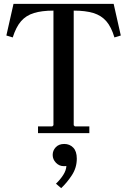

<svg xmlns="http://www.w3.org/2000/svg" viewBox="-20 -690 661 995"><path d="M569 -670 606 -506 573 -496Q557 -550 531 -580Q505 -610 464 -622.5Q423 -635 362 -635V-41L368 -35H443V0H177V-35H251L257 -41V-635Q197 -635 156 -622.5Q115 -610 89 -580Q63 -550 46 -496L13 -506L50 -670ZM313 56Q341 56 359.5 75Q378 94 378 132Q378 179 352.5 218Q327 257 297 285L270 262Q292 241 307.5 217Q323 193 324 170Q320 171 317 171Q314 171 310 171Q287 171 270 153.5Q253 136 253 113Q253 90 269 73Q285 56 313 56Z"/></svg>

Font: Brygada 1918 Medium
Style: Regular
Weight: 500
Designer: Mateusz Machalski | Borys Kosmynka | Przemek Hoffer
Foundry: NIEPODLEGLA 2018
Version: Version 3.006